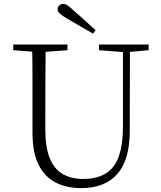

<svg xmlns="http://www.w3.org/2000/svg" viewBox="-20 -952 828 987"><path d="M471 -797 459 -779Q426 -798 393.5 -816.5Q361 -835 329 -854Q300 -871 288 -882Q276 -893 276 -905Q276 -916 284.5 -924Q293 -932 305 -932Q316 -932 328.5 -923.5Q341 -915 363 -894Q389 -872 416 -847Q443 -822 471 -797ZM397 15Q322 15 265.5 -14Q209 -43 178 -106Q147 -169 147 -271V-387Q147 -472 147 -556Q147 -640 145 -723H215Q214 -641 213.5 -557Q213 -473 213 -387V-286Q213 -193 236.5 -137Q260 -81 304 -56.5Q348 -32 407 -32Q513 -32 562.5 -95Q612 -158 612 -303V-723H648L647 -278Q647 -130 583 -57.5Q519 15 397 15ZM48 -694V-723H327V-694L194 -684H175ZM489 -694V-723H744V-694L636 -684H618Z"/></svg>

Font: Noto Serif HK
Style: Regular
Weight: 200
Designer: Ryoko NISHIZUKA 西塚涼子 (kana & ideographs); Frank Grießhammer (Latin, Greek & Cyrillic); Wenlong ZHANG 张文龙 (bopomofo); San
Foundry: Adobe
Version: Version 2.001;hotconv 1.1.0;makeotfexe 2.6.0